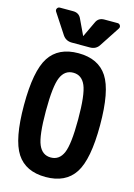

<svg xmlns="http://www.w3.org/2000/svg" viewBox="-143 -1043 785 1124"><g transform="rotate(15 250.0 -480.5)"><path d="M344.7 -969.7H424.8Q435.5 -969.7 440.9 -960.4Q446.3 -951.2 440.4 -941.4L360.4 -819.3Q341.8 -790 304.7 -790H195.3Q159.2 -790 139.6 -819.3L59.6 -941.4Q53.7 -951.2 59.1 -960.4Q64.5 -969.7 75.2 -969.7H155.3Q191.4 -969.7 205.1 -938.5L249 -845.7Q249 -844.7 250 -844.7Q251 -844.7 251 -845.7L294.9 -938.5Q308.6 -969.7 344.7 -969.7ZM175.3 -161.6Q198.2 -108.4 250 -108.4Q301.8 -108.4 324.7 -161.6Q347.7 -214.8 347.7 -364.7Q347.7 -514.6 324.7 -568.4Q301.8 -622.1 250 -622.1Q198.2 -622.1 175.3 -568.4Q152.3 -514.6 152.3 -364.7Q152.3 -214.8 175.3 -161.6ZM74.2 -656.2Q128.9 -740.2 250 -740.2Q371.1 -740.2 425.8 -656.2Q480.5 -572.3 480.5 -365.2Q480.5 -158.2 425.8 -74.2Q371.1 9.8 250 9.8Q128.9 9.8 74.2 -74.2Q19.5 -158.2 19.5 -365.2Q19.5 -572.3 74.2 -656.2Z"/></g></svg>

Font: Rounded-L Mgen+ 1m bold
Style: Bold
Weight: 700
Designer: [Source Han Sans]
Ryoko NISHIZUKA  (kana & ideographs); Paul D. Hunt (Latin, Greek & Cyrillic); Wenlong ZHANG  (bopomofo
Version: Version 1.059.20150602